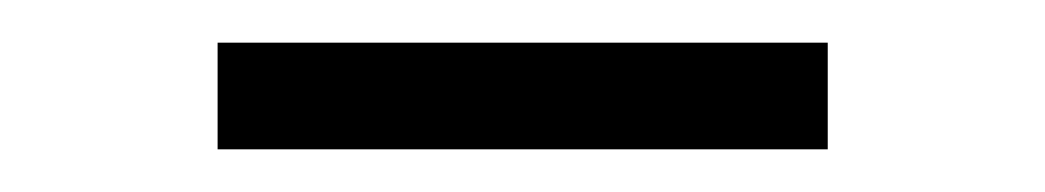

<svg xmlns="http://www.w3.org/2000/svg" viewBox="-20 -295 490 90"><path d="M82 -275H368V-225H82Z"/></svg>

Font: Epunda Sans Light
Style: Regular
Weight: 300
Designer: Simon Atzbach
Foundry: typofactur
Version: Version 2.204; ttfautohint (v1.8.4.7-5d5b)